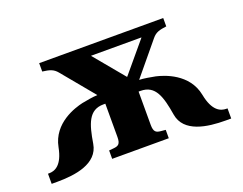

<svg xmlns="http://www.w3.org/2000/svg" viewBox="-85 -648 1036 819"><g transform="rotate(-20 432.5 -239.0)"><path d="M25 12H50C132 12 236 -2 250 -88C264 -173 281 -231 348 -231H357V-80C357 -47 346 -42 325 -40L304 -38V0H561V-38L540 -40C519 -42 508 -47 508 -80V-231H517C584 -231 601 -173 615 -88C629 -2 733 12 815 12H840V-34H835C809 -34 774 -47 759 -125C739 -228 634 -259 599 -267C579 -271 545 -277 528 -277V-278L648 -423C665 -444 683 -448 714 -452V-490H151V-452C182 -448 200 -444 217 -423L337 -278V-277C320 -277 286 -271 266 -267C231 -259 126 -228 106 -125C91 -47 56 -34 30 -34H25ZM370 -443V-444H598V-443L484 -307H483Z"/></g></svg>

Font: Heuristica
Style: Bold
Weight: 700
Version: Version 1.0.1